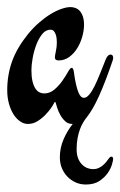

<svg xmlns="http://www.w3.org/2000/svg" viewBox="-40 -336 333 531"><path d="M197.3 174.3Q182.1 174.3 169.2 168.5Q156.2 162.6 146.5 152.6Q136.7 142.6 131.1 128.9Q125.5 115.2 125.5 99.1Q125.5 73.7 135.5 50Q145.5 26.4 161.1 6.8H160.2Q147.9 6.8 139.9 -1Q131.8 -8.8 126.5 -18.6Q121.1 -28.3 118.4 -37.4Q115.7 -46.4 114.7 -49.3Q114.3 -50.3 113.8 -52.2Q113.3 -54.2 112.3 -54.2Q111.3 -54.2 110.6 -52.7Q109.9 -51.3 108.9 -49.8Q107.4 -46.4 101.1 -37.1Q94.7 -27.8 85.2 -18.1Q75.7 -8.3 63.5 -0.7Q51.3 6.8 37.1 6.8Q25.9 6.8 15.4 -0.5Q4.9 -7.8 -2.9 -20.3Q-10.7 -32.7 -15.4 -49.8Q-20 -66.9 -20 -86.4Q-20 -128.9 -6.6 -166.3Q6.8 -203.6 37.1 -241.2Q51.8 -259.3 68.1 -273.4Q84.5 -287.6 100.1 -297.1Q115.7 -306.6 130.1 -311.5Q144.5 -316.4 154.8 -316.4Q161.6 -316.4 168.5 -314Q175.3 -311.5 180.7 -305.7Q186 -299.8 189.2 -290.3Q192.4 -280.8 192.4 -267.1Q192.4 -252.4 187.7 -235.4Q183.1 -218.3 174.1 -203.4Q165 -188.5 151.9 -178.7Q138.7 -168.9 122.1 -168.9Q111.8 -168.9 111.8 -176.8Q111.8 -182.1 114.5 -194.3Q117.2 -206.5 117.2 -217.8Q117.2 -222.2 116.7 -228.3Q116.2 -234.4 114.3 -240.2Q112.3 -246.1 108.9 -250Q105.5 -253.9 99.6 -253.9Q86.4 -253.9 76.7 -241.7Q66.9 -229.5 60.3 -211.9Q53.7 -194.3 50.3 -175.3Q46.9 -156.2 46.9 -142.6Q46.9 -124 49.8 -111.6Q52.7 -99.1 57.6 -91.6Q62.5 -84 68.8 -80.8Q75.2 -77.6 82 -77.6Q98.1 -77.6 110.8 -88.6Q123.5 -99.6 132.8 -113Q142.1 -126.5 148.2 -137.5Q154.3 -148.4 158.2 -148.4Q162.6 -148.4 164.1 -138.2Q167 -116.2 170.4 -102.1Q173.8 -87.9 177.2 -79.8Q180.7 -71.8 184.3 -68.6Q188 -65.4 191.9 -65.4Q199.2 -65.4 206.5 -74Q213.9 -82.5 221.2 -97.2Q228.5 -111.8 236.3 -131.3Q244.1 -150.9 252.9 -172.9Q258.3 -185.1 265.6 -185.1Q272.9 -185.1 272.9 -176.3Q272.9 -172.9 272 -169.9Q251.5 -109.4 233.9 -70.6Q216.3 -31.7 199.2 -10.7Q195.3 -5.9 190.4 2Q185.5 9.8 181.4 20.8Q177.2 31.7 174.6 45.7Q171.9 59.6 171.9 76.2Q171.9 91.3 176 101.8Q180.2 112.3 186.8 118.9Q193.4 125.5 201.4 128.7Q209.5 131.8 216.8 131.8Q225.6 131.8 232.2 128.9Q238.8 126 244.4 121.3Q250 116.7 254.2 111.3Q258.3 106 262.2 100.6Q265.1 97.2 268.1 97.2Q272.9 97.2 272.9 104Q272.9 106.9 269.8 118.4Q266.6 129.9 258.1 142.3Q249.5 154.8 234.9 164.6Q220.2 174.3 197.3 174.3Z"/></svg>

Font: Engagement
Style: Regular
Weight: 400
Designer: Astigmatic (AOETI)
Foundry: Astigmatic (AOETI)
Version: Version 1.000